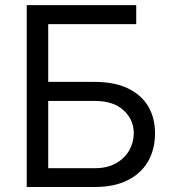

<svg xmlns="http://www.w3.org/2000/svg" viewBox="-20 -748 689 768"><path d="M86.9 0V-727.5H524.9V-651.4H172.9V-420.4H359.4Q437 -420.4 490.7 -395Q544.4 -369.6 572.3 -323.5Q600.1 -277.3 600.1 -214.4Q600.1 -150.9 572.3 -102.5Q544.4 -54.2 490.7 -27.1Q437 0 359.4 0ZM172.9 -75.2H359.4Q409.2 -75.2 444.1 -95Q479 -114.7 497.1 -147Q515.1 -179.2 515.1 -215.3Q515.1 -269 474.6 -306.6Q434.1 -344.2 359.4 -344.2H172.9Z"/></svg>

Font: V-Inter
Style: Regular-375
Weight: 375
Designer: Rasmus Andersson
Foundry: rsms
Version: Version 4.000;git-4146feb